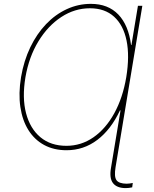

<svg xmlns="http://www.w3.org/2000/svg" viewBox="-20 -757 788 980"><path d="M706.5 -727.5 569.8 96.7Q562 144 574.2 162.1Q586.4 180.2 626.5 180.7Q635.7 180.2 643.3 179.4Q650.9 178.7 657.7 176.8L654.8 199.2Q646 201.2 638.2 202.1Q630.4 203.1 621.6 203.1Q598.6 203.1 582.3 196.5Q565.9 189.9 556.4 177.2Q546.9 164.6 544.4 145.3Q542 126 546.4 100.6L595.2 -193.4H592.3Q546.4 -95.7 476.8 -43Q407.2 9.8 319.8 9.8Q254.9 9.8 205.6 -16.8Q156.2 -43.5 125.2 -92.8Q94.2 -142.1 84 -210.7Q73.7 -279.3 87.4 -363.3Q101.6 -446.8 134.5 -515.4Q167.5 -584 215.1 -633.8Q262.7 -683.6 321 -710.4Q379.4 -737.3 443.8 -737.3Q531.7 -737.3 584 -682.9Q636.2 -628.4 648.9 -527.3H650.9L684.1 -727.5ZM318.8 -12.7Q394.5 -12.7 457.3 -56.4Q520 -100.1 563.5 -179.2Q606.9 -258.3 624.5 -363.3Q642.1 -471.2 626 -549.8Q609.9 -628.4 562.5 -671.6Q515.1 -714.8 439 -714.8Q361.3 -714.8 293 -670.2Q224.6 -625.5 176.3 -546.4Q127.9 -467.3 109.9 -363.3Q92.3 -257.8 113 -179Q133.8 -100.1 186.5 -56.4Q239.3 -12.7 318.8 -12.7Z"/></svg>

Font: Inter Tight Thin
Style: Italic
Weight: 250
Italic angle: -9.39999°
Designer: Rasmus Andersson
Foundry: rsms
Version: Version 3.004